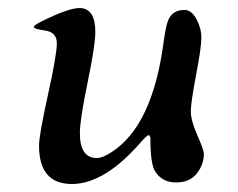

<svg xmlns="http://www.w3.org/2000/svg" viewBox="-20 -460 594 480"><path d="M178.7 -439.9Q218.3 -439.9 218.3 -379.9Q218.3 -346.7 199 -253.7Q179.7 -160.6 179.7 -127Q179.7 -64.9 222.2 -64.9Q236.3 -64.9 258.8 -79.6Q360.8 -145 388.7 -352.5Q394.5 -395 400.4 -409.2Q411.1 -435.1 440.9 -435.1Q459 -435.1 471.2 -412.1Q483.4 -389.2 483.4 -365.5Q483.4 -341.8 470.2 -272.5Q457 -203.1 457 -181.2Q457 -159.2 473.4 -121.8Q489.7 -84.5 489.7 -75.7Q489.7 -48.8 472.2 -26.4Q454.6 -3.9 419.9 -3.9Q385.3 -3.9 367.7 -31.7Q356 -50.3 356 -113.3Q355.5 -122.1 351.6 -122.1Q347.7 -122.1 333 -105.5Q241.7 0 159.7 0Q77.6 0 77.6 -95.7Q77.6 -122.1 99.9 -222.9Q122.1 -323.7 122.1 -351.8Q122.1 -379.9 91.8 -383.8Q64.5 -387.7 64.5 -392.3Q64.5 -397 83.5 -406.2Q150.9 -439.9 178.7 -439.9Z"/></svg>

Font: Averia Serif Libre
Style: Italic
Weight: 400
Italic angle: -7.90001°
Version: Version 1.002